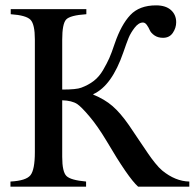

<svg xmlns="http://www.w3.org/2000/svg" viewBox="-20 -696 730 716"><path d="M686 0H495Q458 -33 377 -171Q344 -226 313.5 -262Q283 -298 268 -308Q248 -321 212 -322V-111Q212 -55 228 -39.5Q244 -24 301 -19V0H19V-19Q77 -22 93.5 -42.5Q110 -63 110 -129V-549Q110 -605 94 -622Q78 -639 20 -643V-662H302V-643Q241 -639 226.5 -623Q212 -607 212 -548V-362Q265 -362 283 -369Q310 -379 330 -394.5Q350 -410 364.5 -435Q379 -460 387.5 -479Q396 -498 408 -534Q432 -604 466 -640Q500 -676 562 -676Q598 -676 617.5 -658.5Q637 -641 637 -613Q637 -592 624.5 -573.5Q612 -555 588 -555Q569 -555 556 -564Q543 -573 538.5 -583.5Q534 -594 527.5 -603Q521 -612 513 -612Q497 -612 482 -592.5Q467 -573 459.5 -554.5Q452 -536 440 -501Q397 -376 328 -345V-343Q370 -326 399.5 -300.5Q429 -275 461 -229Q475 -208 498 -174Q521 -140 532.5 -123Q544 -106 558.5 -88Q573 -70 585 -60Q634 -20 686 -19Z"/></svg>

Font: STIX
Style: Regular
Weight: 400
Designer: MicroPress Inc., with final additions and corrections provided by Coen Hoffman, Elsevier (retired)
Version: Version 1.1.1